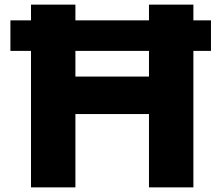

<svg xmlns="http://www.w3.org/2000/svg" viewBox="-20 -760 957 830"><path d="M114 50V-540H25V-672H114V-740H306V-672H624V-740H816V-672H892V-540H816V50H624V-267H306V50ZM624 -429V-540H306V-429Z"/></svg>

Font: OA Gothic ExtraBold
Style: Regular
Weight: 800
Designer: Choi Chi-young, Lee Jaesang, Lee Juhyun, Han Dohee
Foundry: DDUNGSANG CORP.
Version: Version 1.000;Build 20210203